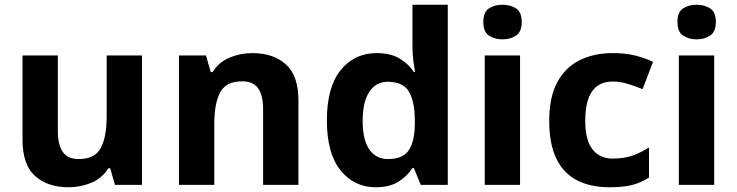

<svg xmlns="http://www.w3.org/2000/svg" viewBox="-20 -780 3111 810"><path d="M579 -546V0H465L445 -70H437Q411 -28 365.5 -9Q320 10 269 10Q181 10 128 -37.5Q75 -85 75 -190V-546H224V-227Q224 -169 245 -139Q266 -109 312 -109Q380 -109 405 -155.5Q430 -202 430 -289V-546Z M1045 -556Q1133 -556 1186 -508.5Q1239 -461 1239 -356V0H1090V-319Q1090 -378 1069 -407.5Q1048 -437 1002 -437Q934 -437 909 -390.5Q884 -344 884 -257V0H735V-546H849L869 -476H877Q903 -518 948.5 -537Q994 -556 1045 -556Z M1565 10Q1474 10 1416.5 -61.5Q1359 -133 1359 -272Q1359 -412 1417 -484Q1475 -556 1569 -556Q1628 -556 1666 -533Q1704 -510 1726 -476H1731Q1728 -492 1724 -522.5Q1720 -553 1720 -585V-760H1869V0H1755L1726 -71H1720Q1698 -37 1661 -13.5Q1624 10 1565 10ZM1617 -109Q1679 -109 1704 -145.5Q1729 -182 1730 -255V-271Q1730 -351 1705.5 -393Q1681 -435 1615 -435Q1566 -435 1538 -392.5Q1510 -350 1510 -270Q1510 -190 1538 -149.5Q1566 -109 1617 -109Z M2174 -546V0H2025V-546ZM2100 -760Q2133 -760 2157 -744.5Q2181 -729 2181 -687Q2181 -646 2157 -630Q2133 -614 2100 -614Q2066 -614 2042.5 -630Q2019 -646 2019 -687Q2019 -729 2042.5 -744.5Q2066 -760 2100 -760Z M2552 10Q2471 10 2414 -19.5Q2357 -49 2327 -111Q2297 -173 2297 -270Q2297 -370 2331 -433Q2365 -496 2425.5 -526Q2486 -556 2565 -556Q2621 -556 2662.5 -545Q2704 -534 2735 -519L2691 -404Q2656 -418 2625.5 -427Q2595 -436 2565 -436Q2449 -436 2449 -271Q2449 -189 2479.5 -150Q2510 -111 2565 -111Q2612 -111 2648 -123.5Q2684 -136 2718 -158V-31Q2684 -9 2646.5 0.5Q2609 10 2552 10Z M2993 -546V0H2844V-546ZM2919 -760Q2952 -760 2976 -744.5Q3000 -729 3000 -687Q3000 -646 2976 -630Q2952 -614 2919 -614Q2885 -614 2861.5 -630Q2838 -646 2838 -687Q2838 -729 2861.5 -744.5Q2885 -760 2919 -760Z"/></svg>

Font: Noto Sans Adlam
Style: Regular
Weight: 400
Designer: Mark Jamra, Neil Patel
Foundry: JamraPatel LLC
Version: Version 3.001